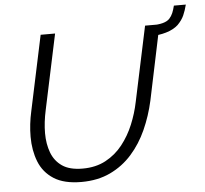

<svg xmlns="http://www.w3.org/2000/svg" viewBox="-55 -851 976 914"><g transform="rotate(-5 433.0 -394.0)"><path d="M298 5Q215 5 166 -26.5Q117 -58 96 -111.5Q75 -165 75 -230Q75 -260 78.5 -290.5Q82 -321 89 -352L165 -710H234L158 -352Q145 -293 145 -241Q145 -190 160.5 -148.5Q176 -107 211.5 -82.5Q247 -58 309 -58Q372 -58 419.5 -83.5Q467 -109 500.5 -151.5Q534 -194 555.5 -246Q577 -298 588 -352L664 -710H733L658 -352Q642 -280 613 -215.5Q584 -151 540 -101.5Q496 -52 436 -23.5Q376 5 298 5ZM685 -658 696 -709Q759 -709 781 -732Q792 -744 798 -758.5Q804 -773 809 -793H866Q859 -765 849 -742.5Q839 -720 818 -699Q796 -679 760.5 -668.5Q725 -658 685 -658Z"/></g></svg>

Font: Raleway
Style: Italic
Weight: 400
Italic angle: -12°
Designer: Matt McInerney, Pablo Impallari, Rodrigo Fuenzalida
Foundry: Matt McInerney, Pablo Impallari, Rodrigo Fuenzalida
Version: Version 4.026